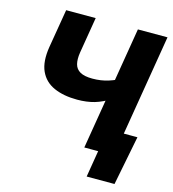

<svg xmlns="http://www.w3.org/2000/svg" viewBox="-126 -832 985 1092"><g transform="rotate(15 366.0 -286.0)"><path d="M319.3 -252Q239.3 -252 182.4 -277.3Q125.5 -302.7 100.6 -357.4Q75.7 -412.1 89.8 -500L127.9 -727.5H301.8L266.6 -515.1Q260.3 -475.1 267.3 -447Q274.4 -418.9 299.8 -404.5Q325.2 -390.1 372.1 -390.1Q423.3 -390.1 466.6 -404.1Q509.8 -418 539.6 -436.5L518.6 -311.5Q466.3 -278.3 420.9 -265.1Q375.5 -252 319.3 -252ZM429.7 0 550.3 -727.5H724.6L604 0ZM485.4 156.2 511.2 0H467.3L489.3 -134.3H706.5L649.4 156.2Z"/></g></svg>

Font: Inter 24pt ExtraBold
Style: Italic
Weight: 800
Italic angle: -9.3988°
Designer: Rasmus Andersson
Foundry: rsms
Version: Version 4.001;git-66647c0bb